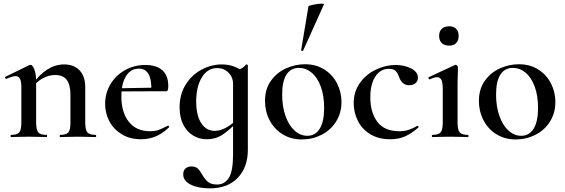

<svg xmlns="http://www.w3.org/2000/svg" viewBox="-20 -751 3097 1052"><path d="M310 -12Q344 -12 355 -26Q366 -40 366 -81V-231Q366 -287 345.5 -313.5Q325 -340 281 -340Q248 -340 214.5 -322Q181 -304 160 -274L155 -286Q235 -398 331 -398Q386 -398 416.5 -365Q447 -332 447 -274V-81Q447 -40 458.5 -26Q470 -12 504 -12Q507 -12 507 -6Q507 0 504 0Q479 0 464 -1L407 -2L350 -1Q335 0 310 0Q307 0 307 -6Q307 -12 310 -12ZM41 -12Q75 -12 86 -26Q97 -40 97 -81V-272Q97 -304 89.5 -319Q82 -334 65 -334Q50 -334 15 -319H14Q10 -319 8 -324Q6 -329 9 -330L140 -394Q146 -396 147 -396Q158 -396 168 -371Q178 -346 178 -306V-81Q178 -40 189.5 -26Q201 -12 235 -12Q238 -12 238 -6Q238 0 235 0Q210 0 195 -1L138 -2L80 -1Q66 0 41 0Q38 0 38 -6Q38 -12 41 -12Z M556 -181Q556 -240 585 -289Q614 -338 664.5 -366.5Q715 -395 777 -395Q837 -395 869.5 -366Q902 -337 902 -280Q902 -265 899.5 -258Q897 -251 891 -251H809Q814 -375 741 -375Q696 -375 670.5 -334Q645 -293 645 -223Q645 -135 686 -83.5Q727 -32 802 -32Q830 -32 849 -39Q868 -46 899 -62L901 -63Q903 -63 905.5 -59Q908 -55 906 -53Q870 -19 833 -3.5Q796 12 753 12Q692 12 647.5 -15Q603 -42 579.5 -86Q556 -130 556 -181ZM615 -267 837 -271V-251L616 -250Z M984 205Q984 182 997 171.5Q1010 161 1028 161Q1051 161 1063 172Q1075 183 1088 206Q1103 232 1120 246Q1137 260 1170 260Q1210 260 1233.5 224Q1257 188 1257 94V-360Q1286 -368 1300 -374.5Q1314 -381 1328 -397Q1329 -398 1331 -398Q1333 -398 1335.5 -396.5Q1338 -395 1338 -393V70Q1338 165 1283 223Q1228 281 1130 281Q1066 281 1025 260.5Q984 240 984 205ZM964 -163Q964 -234 997.5 -287.5Q1031 -341 1084.5 -369.5Q1138 -398 1196 -398Q1232 -398 1264 -386Q1296 -374 1319 -351L1257 -290Q1257 -328 1232 -353Q1207 -378 1170 -378Q1117 -378 1086 -327Q1055 -276 1055 -195Q1055 -120 1082 -77Q1109 -34 1157 -34Q1210 -34 1274 -92L1282 -85Q1238 -39 1200 -13.5Q1162 12 1112 12Q1072 12 1038 -8.5Q1004 -29 984 -68.5Q964 -108 964 -163Z M1432 -198Q1432 -263 1464.5 -308.5Q1497 -354 1547.5 -376.5Q1598 -399 1651 -399Q1712 -399 1757.5 -370Q1803 -341 1827 -293.5Q1851 -246 1851 -192Q1851 -132 1821.5 -85Q1792 -38 1742 -12.5Q1692 13 1634 13Q1574 13 1528 -15.5Q1482 -44 1457 -92.5Q1432 -141 1432 -198ZM1756 -160Q1756 -227 1737.5 -277Q1719 -327 1687.5 -353Q1656 -379 1618 -379Q1573 -379 1549.5 -342Q1526 -305 1526 -233Q1526 -168 1544 -116.5Q1562 -65 1593.5 -36Q1625 -7 1664 -7Q1708 -7 1732 -46Q1756 -85 1756 -160ZM1637 -472Q1634 -472 1631.5 -473.5Q1629 -475 1630 -476L1670 -716Q1671 -720 1698 -725.5Q1725 -731 1743 -731Q1756 -731 1755 -727L1641 -474Q1641 -472 1637 -472Z M1918 -186Q1918 -249 1952 -296.5Q1986 -344 2039.5 -369.5Q2093 -395 2148 -395Q2195 -395 2232.5 -376Q2270 -357 2270 -325Q2270 -308 2257.5 -296Q2245 -284 2222 -284Q2183 -284 2167 -328Q2158 -353 2146.5 -363.5Q2135 -374 2111 -374Q2064 -374 2036.5 -331.5Q2009 -289 2009 -218Q2009 -135 2047.5 -83.5Q2086 -32 2168 -32Q2195 -32 2217.5 -39Q2240 -46 2266 -61H2267Q2270 -61 2272.5 -58Q2275 -55 2273 -53Q2236 -20 2200 -4Q2164 12 2118 12Q2053 12 2007.5 -16.5Q1962 -45 1940 -90.5Q1918 -136 1918 -186Z M2349 -12Q2383 -12 2394.5 -26Q2406 -40 2406 -81V-263Q2406 -297 2399 -312.5Q2392 -328 2375 -328Q2359 -328 2335 -316H2334Q2330 -316 2328 -321Q2326 -326 2329 -328L2473 -395L2476 -396Q2480 -396 2484.5 -391.5Q2489 -387 2489 -384V-363Q2487 -321 2487 -264V-81Q2487 -40 2498.5 -26Q2510 -12 2544 -12Q2547 -12 2547 -6Q2547 0 2544 0Q2519 0 2504 -1L2446 -2L2388 -1Q2374 0 2349 0Q2346 0 2346 -6Q2346 -12 2349 -12ZM2386 -555Q2386 -579 2400.5 -593Q2415 -607 2441 -607Q2466 -607 2479.5 -593Q2493 -579 2493 -555Q2493 -529 2479.5 -515Q2466 -501 2441 -501Q2415 -501 2400.5 -515Q2386 -529 2386 -555Z M2604 -198Q2604 -263 2636.5 -308.5Q2669 -354 2719.5 -376.5Q2770 -399 2823 -399Q2884 -399 2929.5 -370Q2975 -341 2999 -293.5Q3023 -246 3023 -192Q3023 -132 2993.5 -85Q2964 -38 2914 -12.5Q2864 13 2806 13Q2746 13 2700 -15.5Q2654 -44 2629 -92.5Q2604 -141 2604 -198ZM2928 -160Q2928 -227 2909.5 -277Q2891 -327 2859.5 -353Q2828 -379 2790 -379Q2745 -379 2721.5 -342Q2698 -305 2698 -233Q2698 -168 2716 -116.5Q2734 -65 2765.5 -36Q2797 -7 2836 -7Q2880 -7 2904 -46Q2928 -85 2928 -160Z"/></svg>

Font: Cormorant Infant SemiBold
Style: Regular
Weight: 600
Designer: Christian Thalmann (Catharsis Fonts)
Foundry: Catharsis Fonts
Version: Version 4.000